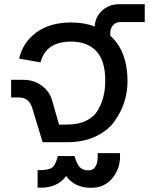

<svg xmlns="http://www.w3.org/2000/svg" viewBox="-20 -677 729 914"><path d="M92 -297Q141 -297 178.5 -269.5Q216 -242 228 -199L261 -84H299Q353 -84 390.5 -102.5Q428 -121 446.5 -153.5Q465 -186 473 -220Q481 -254 481 -294Q481 -389 438 -434Q395 -479 319 -479Q198 -479 173 -380L71 -398Q89 -476 153.5 -523Q218 -570 319 -570Q381 -570 431 -551Q433 -596 466 -626.5Q499 -657 547 -657H669V-572H553Q532 -572 518.5 -557.5Q505 -543 505 -519V-507Q587 -433 587 -290Q587 -239 571.5 -190.5Q556 -142 524 -98Q492 -54 434 -27Q376 0 299 0H183L133 -164Q118 -213 70 -213H33V-297ZM159 216V133Q207 134 226 122Q245 110 255 66H335Q345 103 359.5 118.5Q374 134 401 134Q449 134 445 52H551Q556 118 518 167.5Q480 217 414 217Q335 217 295 161Q250 222 159 216Z"/></svg>

Font: LT Superior Semi-bold
Style: Regular
Weight: 600
Designer: Daniel Lyons
Foundry: LyonsType
Version: Version 1.0